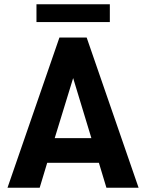

<svg xmlns="http://www.w3.org/2000/svg" viewBox="-20 -875 681 895"><path d="M15 0ZM441 -116H200L165 0H15L257 -700H384L626 0H476ZM406 -231 321 -511 235 -231ZM150 -855H492V-772H150Z"/></svg>

Font: Sarabun
Style: Bold
Weight: 700
Designer: Suppakit Chalermlarp | Katatrad Co.,Ltd.
Foundry: Cadson Demak Co.,Ltd.
Version: Version 1.000; ttfautohint (v1.6)